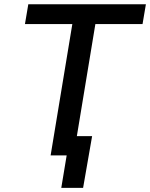

<svg xmlns="http://www.w3.org/2000/svg" viewBox="-20 -748 722 924"><path d="M100.1 -632.3 116.2 -727.5H682.1L666 -632.3H439L334.5 0H223.6L328.1 -632.3ZM274.9 156.2 300.8 0H262.2L277.3 -92.8H423.3L379.9 156.2Z"/></svg>

Font: Inter 18pt Medium
Style: Italic
Weight: 500
Italic angle: -9.3988°
Designer: Rasmus Andersson
Foundry: rsms
Version: Version 4.001;git-66647c0bb